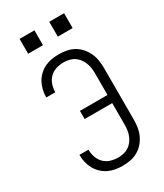

<svg xmlns="http://www.w3.org/2000/svg" viewBox="-230 -1024 959 1121"><g transform="rotate(-30 250.0 -463.5)"><path d="M253 8Q228 8 204 4Q180 0 158 -10.5Q136 -21 117.5 -38.5Q99 -56 87.5 -77Q76 -98 70 -122.5Q64 -147 64 -171Q64 -172 64 -172.5Q64 -173 64 -174H125Q125 -173 125 -172.5Q125 -172 125 -172Q125 -147 133.5 -122.5Q142 -98 160 -80Q178 -62 203 -54.5Q228 -47 253 -47Q271 -47 289.5 -51Q308 -55 323.5 -65Q339 -75 350.5 -90Q362 -105 369 -122.5Q376 -140 378.5 -158Q381 -176 381 -195V-340H195V-395H381V-540Q381 -559 378.5 -577Q376 -595 369 -612.5Q362 -630 350.5 -645Q339 -660 323.5 -670Q308 -680 289.5 -684Q271 -688 253 -688Q228 -688 203 -680.5Q178 -673 160 -655Q142 -637 133.5 -612.5Q125 -588 125 -563Q125 -563 125 -562.5Q125 -562 125 -561H64Q64 -562 64 -562.5Q64 -563 64 -564Q64 -588 70 -612.5Q76 -637 87.5 -658Q99 -679 117.5 -696.5Q136 -714 158 -724.5Q180 -735 204 -739Q228 -743 253 -743Q279 -743 305 -738Q331 -733 354 -720Q377 -707 394.5 -687Q412 -667 423 -643Q434 -619 438 -592.5Q442 -566 442 -540V-195Q442 -169 438 -142.5Q434 -116 423 -92Q412 -68 394.5 -48Q377 -28 354 -15Q331 -2 305 3Q279 8 253 8ZM400 -835H300V-935H400ZM100 -835V-935H200V-835Z"/></g></svg>

Font: Iosevka SS04 Light
Style: Regular
Weight: 300
Monospace: yes
Designer: Belleve Invis
Foundry: Belleve Invis
Version: Version 19.0.0; ttfautohint (v1.8.4)